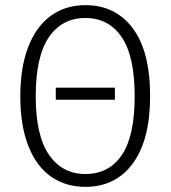

<svg xmlns="http://www.w3.org/2000/svg" viewBox="-20 -716 664 747"><path d="M564 -342Q564 -172 497 -80.5Q430 11 312 11Q236 11 179 -28.5Q122 -68 90.5 -147.5Q59 -227 59 -341Q59 -455 90.5 -535Q122 -615 179 -655.5Q236 -696 312 -696Q429 -696 496.5 -606Q564 -516 564 -342ZM119 -341Q119 -189 170.5 -114Q222 -39 312 -39Q404 -39 454 -113Q504 -187 504 -342Q504 -497 453.5 -571.5Q403 -646 312 -646Q221 -646 170 -571Q119 -496 119 -341ZM427 -328H197V-375H427Z"/></svg>

Font: Fira Sans Condensed Light
Style: Regular
Weight: 300
Width: 3
Designer: bBox Type GmbH & Carrois Corporate GbR & Edenspiekermann AG
Foundry: bBox Type GmbH & Carrois Corporate GbR & Edenspiekermann AG
Version: Version 4.301